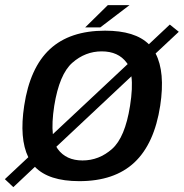

<svg xmlns="http://www.w3.org/2000/svg" viewBox="-68 -722 738 770"><path d="M-48.5 -3.5 -14.5 28.5 72 -53Q127 4.5 250 4.5Q391 4.5 471 -70.5Q551 -145.5 574.5 -298Q595 -433 556 -507.5L649 -594.5L613 -623.5L529 -544.5Q474 -599 353.5 -599Q212 -599 132 -524.8Q52 -450.5 29 -298Q9 -166.5 45.5 -91.5ZM263 -78.5Q197 -78.5 163.5 -124.5Q160.5 -128.5 158 -133.5L459 -416Q465 -370 453.5 -297.5Q433.5 -170.5 381.2 -124.5Q329 -78.5 263 -78.5ZM144 -184Q139 -229 149.5 -297.5Q170 -424.5 222 -470.2Q274 -516 340 -516Q406.5 -516 440 -470.5Q442 -468 444 -465ZM273.5 -612H334L451.5 -701.5H364.5Z"/></svg>

Font: Anybody Thin Medium
Style: Italic
Weight: 500
Italic angle: -10°
Version: Version 1.113;gftools[0.9.25]